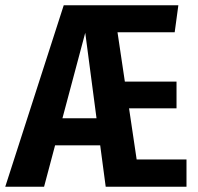

<svg xmlns="http://www.w3.org/2000/svg" viewBox="-38 -712 754 732"><path d="M483 -104H673V0H365L344 -158H172L130 0H-18L205 -692H642L628 -589H410L438 -401H635V-299H454ZM200 -261H330L287 -587Z"/></svg>

Font: Fira Sans Extra Condensed SemiBold
Style: Regular
Weight: 600
Width: 1
Designer: Carrois Corporate & Edenspiekermann AG
Foundry: Carrois Corporate GbR & Edenspiekermann AG
Version: Version 4.203